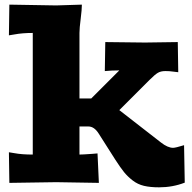

<svg xmlns="http://www.w3.org/2000/svg" viewBox="-20 -781 820 821"><path d="M18.1 -129.9 42 -126Q73.2 -120.1 120.1 -120.1V-640.1Q75.7 -640.1 42 -633.8L18.1 -629.9L20 -761.2L220.2 -757.8L330.1 -761.2Q330.1 -740.7 325 -700.4Q319.8 -660.2 319.8 -640.1V-359.9H370.1L490.2 -480Q458 -480 428.2 -477.1L430.2 -601.1L600.1 -599.1L740.2 -601.1L742.2 -472.2L717.8 -475.1Q705.6 -477.1 687 -477.1Q667.5 -477.1 654.8 -469.5Q642.1 -461.9 620.1 -439.9L490.2 -310.1L668 -171.9Q697.3 -148.9 720.2 -148.9Q730.5 -148.9 767.1 -160.2L770 0Q718.3 20 660.2 20Q622.6 20 595.7 13.7Q568.8 7.3 547.4 -9.3Q525.9 -25.9 510.5 -44.9Q495.1 -64 473.1 -98.1L401.9 -210Q382.8 -240.2 357.9 -240.2H319.8V-120.1Q333 -120.1 373 -123L397 -125L402.8 1L220.2 -2L20 1Z"/></svg>

Font: Zantroke
Style: Regular
Weight: 500
Foundry: gluk
Version: Version 0.36